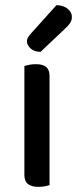

<svg xmlns="http://www.w3.org/2000/svg" viewBox="-20 -720 300 748"><path d="M75 -326H173V1Q168 3 156 5.5Q144 8 130 8Q103 8 89 -3Q75 -14 75 -38ZM173 -276H75V-463Q81 -465 93.5 -467.5Q106 -470 119 -470Q147 -470 160 -459Q173 -448 173 -424ZM102 -591 200 -700Q228 -699 244 -685.5Q260 -672 260 -655Q260 -640 253 -630Q246 -620 230 -605L138 -518Q114 -518 99.5 -531Q85 -544 85 -559Q85 -568 90 -575.5Q95 -583 102 -591Z"/></svg>

Font: Baloo Tamma 2 Medium
Style: Regular
Weight: 500
Designer: Divya Kowshik, Shuchita Grover and Ek Type
Foundry: Ek Type
Version: Version 1.700